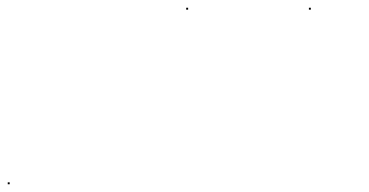

<svg xmlns="http://www.w3.org/2000/svg" viewBox="-22 -551 952 496"><path d="M-2 -75V-80H3V-75ZM459 -526V-531H464V-526ZM776 -526V-531H781V-526Z"/></svg>

Font: FRB American Cursive Just Beginnings
Style: Italic
Weight: 400
Italic angle: -25°
Version: Version 2.0;Modular Font Editor K font №1